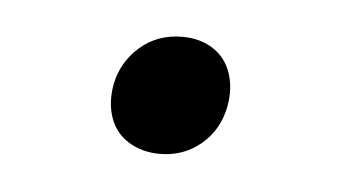

<svg xmlns="http://www.w3.org/2000/svg" viewBox="-26 -299 305 170"><g transform="rotate(5 126.5 -214.5)"><path d="M120 -162Q104 -162 92 -169.5Q80 -177 75.5 -190.5Q71 -204 74 -220Q78 -240 93.5 -253.5Q109 -267 131 -267Q147 -267 158.5 -259.5Q170 -252 174.5 -238.5Q179 -225 176 -209Q172 -188 156.5 -175Q141 -162 120 -162Z"/></g></svg>

Font: Ysabeau Office Medium
Style: Italic
Weight: 500
Italic angle: -12°
Designer: Christian Thalmann (Catharsis Fonts)
Version: Version 2.001;gftools[0.9.30]; featfreeze: tnum,lnum,ss02